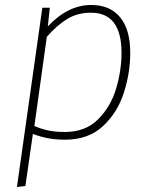

<svg xmlns="http://www.w3.org/2000/svg" viewBox="-20 -551 606 771"><path d="M150 -520H180L172 -445Q253 -531 346 -531Q422 -531 462.5 -481.5Q503 -432 503 -339Q503 -259 477.5 -179Q452 -99 393.5 -44.5Q335 10 241 10Q205 10 175 4.5Q145 -1 112 -13L82 196L48 200ZM468 -339Q468 -500 345 -500Q292 -500 251 -475.5Q210 -451 168 -403L118 -45Q146 -33 174.5 -27Q203 -21 241 -21Q323 -21 374 -72Q425 -123 446.5 -196Q468 -269 468 -339Z"/></svg>

Font: FiraGO UltraLight
Style: Italic
Weight: 200
Italic angle: -8°
Designer: bBox Type GmbH
Foundry: bBox Type GmbH
Version: Version 1.001